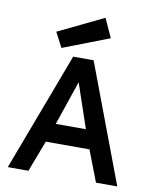

<svg xmlns="http://www.w3.org/2000/svg" viewBox="-84 -815 704 879"><g transform="rotate(10 267.5 -375.5)"><path d="M13 0ZM13 0H109L164 -145H367L423 0H522L315 -550H220ZM195 -233 265 -439 335 -233ZM375 -663 160 -580 124 -649 335 -751Z"/></g></svg>

Font: Cambay Devanagari
Style: Regular
Weight: 700
Designer: Pooja Saxena
Foundry: Pooja Saxena
Version: Version 1.095;PS 001.095;hotconv 1.0.70;makeotf.lib2.5.58329